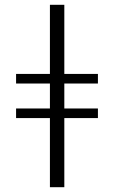

<svg xmlns="http://www.w3.org/2000/svg" viewBox="-20 -780 476 800"><path d="M188 0V-288H47V-328H188V-432H47V-472H188V-760H248V-472H388V-432H248V-328H388V-288H248V0Z"/></svg>

Font: Noto Serif Display ExtraCondensed
Style: Regular
Weight: 400
Width: 2
Designer: Monotype Design Team
Foundry: Monotype Imaging Inc.
Version: Version 2.009